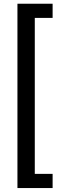

<svg xmlns="http://www.w3.org/2000/svg" viewBox="-20 -832 305 1005"><path d="M255.4 -738.3H162.1V78.1H255.4V152.3H71.3V-812.5H255.4Z"/></svg>

Font: RobotoInd
Style: Regular
Weight: 400
Designer: Google
Version: Version 2.001101; 2014